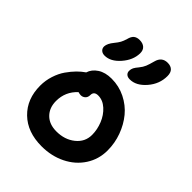

<svg xmlns="http://www.w3.org/2000/svg" viewBox="-245 -1090 1143 1143"><g transform="rotate(45 327.0 -518.5)"><path d="M398.9 -730Q379.9 -730 369.9 -739.3Q359.9 -748.5 359.9 -763.2Q359.9 -778.3 366.2 -790.5Q372.6 -802.7 387.2 -819.8Q402.8 -838.9 410.4 -857.4Q418 -876 426.8 -909.2Q439.9 -960 488.8 -960Q515.1 -960 529.5 -945.8Q543.9 -931.6 543.9 -902.8Q543.9 -835.9 498 -783Q452.1 -730 398.9 -730ZM192.9 -724.1Q174.3 -724.1 163.1 -734.1Q151.9 -744.1 151.9 -761.2Q153.3 -786.6 179.2 -817.9Q195.3 -837.4 203.4 -852.3Q211.4 -867.2 217.8 -889.2Q224.6 -916 238.5 -927Q252.4 -938 274.9 -938Q302.2 -938 317.9 -923.8Q333.5 -909.7 333 -882.8Q331.5 -825.2 287.1 -774.7Q242.7 -724.1 192.9 -724.1ZM309.1 -77.1Q189.5 -77.1 118.7 -146Q47.9 -214.8 47.9 -327.1Q47.9 -370.6 61.3 -412.1Q74.7 -453.6 96.4 -484.6Q118.2 -515.6 140.6 -538.3Q163.1 -561 186 -576.2Q196.8 -611.3 231.7 -634.3Q266.6 -657.2 319.8 -657.2Q381.8 -657.2 435.8 -630.4Q489.7 -603.5 526.4 -559.1Q563 -514.6 584 -457Q605 -399.4 605 -337.9Q605 -263.7 566.2 -203.9Q527.3 -144 459.7 -110.6Q392.1 -77.1 309.1 -77.1ZM179.2 -329.1Q179.2 -272 213.9 -237.1Q248.5 -202.1 309.1 -202.1Q378.9 -202.1 426.5 -240.5Q474.1 -278.8 474.1 -337.9Q474.1 -382.3 456.5 -426.3Q439 -470.2 406 -500Q373 -529.8 334 -529.8Q298.8 -529.8 298.8 -498Q298.8 -479 287.1 -468Q275.4 -457 258.8 -457Q250.5 -457 236.8 -460.9Q179.2 -407.7 179.2 -329.1Z"/></g></svg>

Font: Shantell Sans Irregular Bouncy
Style: Regular
Weight: 600
Designer: Stephen Nixon, Anya Danilova, Shantell Martin
Foundry: Arrow Type
Version: Version 1.006;[9816181b4]